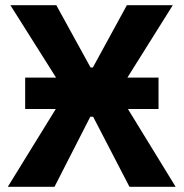

<svg xmlns="http://www.w3.org/2000/svg" viewBox="-20 -720 708 740"><path d="M77 -300H195L10 0H190L328 -270H339L479 0H657L473 -300H591V-421H471L646 -700H469L338 -460H329L197 -700H20L196 -421H77Z"/></svg>

Font: Fixel Display Bold
Style: Bold
Weight: 700
Designer: AlfaBravo + MacPaw
Foundry: Kyrylo Tkachov, Marchela Mozhyna, Serhii Makarenko, Maria Weinstein, Zakhar Kryvoshyya
Version: Version 1.211